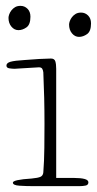

<svg xmlns="http://www.w3.org/2000/svg" viewBox="-20 -636 331 656"><path d="M172 -28H234Q256 -28 269 -24.5Q282 -21 282 -13Q282 -4 272.5 -2Q263 0 252 0H93Q69 0 46.5 -1.5Q24 -3 24 -12Q24 -22 88 -26Q110 -28 118.5 -32Q127 -36 128 -47Q131 -85 131.5 -131Q132 -177 132 -213Q132 -259 131 -301.5Q130 -344 128 -389Q127 -397 124 -401.5Q121 -406 113 -406Q108 -406 96 -405Q84 -404 71 -403.5Q58 -403 46 -402Q34 -401 30 -401Q22 -401 12 -402.5Q2 -404 2 -412Q2 -421 16 -425Q30 -429 65 -431Q87 -433 114 -434.5Q141 -436 154 -436Q166 -436 169 -426.5Q172 -417 172 -401ZM9 -575Q9 -580 11.5 -587Q14 -594 19 -600.5Q24 -607 31.5 -611.5Q39 -616 50 -616Q64 -616 74 -606Q84 -596 84 -579Q84 -552 70.5 -542.5Q57 -533 43 -533Q29 -533 19 -545Q9 -557 9 -575ZM216 -552Q216 -557 218.5 -564Q221 -571 226 -577.5Q231 -584 238.5 -588.5Q246 -593 257 -593Q271 -593 281 -583Q291 -573 291 -556Q291 -529 277.5 -519.5Q264 -510 250 -510Q236 -510 226 -522Q216 -534 216 -552Z"/></svg>

Font: Life Savers
Style: Regular
Weight: 400
Designer: Pablo Impallari, Rodrigo Fuenzalida, Brenda Gallo
Foundry: Pablo Impallari, Rodrigo Fuenzalida, Brenda Gallo
Version: Version 3.001; ttfautohint (v0.95) -l 8 -r 50 -G 200 -x 14 -